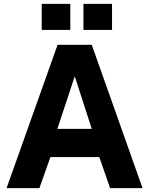

<svg xmlns="http://www.w3.org/2000/svg" viewBox="-20 -974 764 994"><path d="M278 -742H455L718 0H550L494 -161H241L184 0H14ZM455 -307 367 -579 277 -307ZM344 -819H196V-954H344ZM560 -819H412V-954H560Z"/></svg>

Font: Morrison
Style: Bold
Weight: 700
Designer: Pablo Impallari, Rodrigo Fuenzalida (Modified by Dan O. Williams)
Version: Version 0.03;June 6, 2019;FontCreator 11.5.0.2425 64-bit; tt